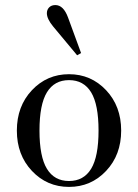

<svg xmlns="http://www.w3.org/2000/svg" viewBox="-20 -734 548 762"><path d="M166 -681.6Q166 -695.3 175 -704.6Q184.1 -713.9 199.7 -713.9Q231.9 -713.9 250 -664.6L301.8 -523.4L286.1 -514.6L190.9 -628.9Q166 -659.2 166 -681.6ZM106.7 -55.7Q46.9 -119.1 46.9 -215.8Q46.9 -312.5 106.7 -376Q166.5 -439.5 253.9 -439.5Q341.3 -439.5 401.1 -376Q460.9 -312.5 460.9 -215.8Q460.9 -119.1 401.1 -55.7Q341.3 7.8 253.9 7.8Q166.5 7.8 106.7 -55.7ZM166.3 -367.7Q136.7 -319.3 136.7 -215.8Q136.7 -112.3 166.3 -64Q195.8 -15.6 253.9 -15.6Q312 -15.6 341.6 -64Q371.1 -112.3 371.1 -215.8Q371.1 -319.3 341.6 -367.7Q312 -416 253.9 -416Q195.8 -416 166.3 -367.7Z"/></svg>

Font: Theano Didot
Style: Regular
Weight: 400
Designer: Alexey Kryukov
Version: Version 2.0